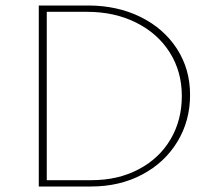

<svg xmlns="http://www.w3.org/2000/svg" viewBox="-20 -678 772 698"><path d="M121 -658H300Q406 -658 490.5 -616.5Q575 -575 623 -501Q671 -427 671 -333Q671 -239 625 -163Q579 -87 497 -43.5Q415 0 311 0H121ZM313 -23Q409 -23 484 -62.5Q559 -102 600 -171.5Q641 -241 641 -329Q641 -418 597 -487.5Q553 -557 474.5 -596Q396 -635 297 -635H150V-23Z"/></svg>

Font: Ysabeau Extralight
Style: Regular
Weight: 200
Designer: Christian Thalmann (Catharsis Fonts)
Version: Version 0.003